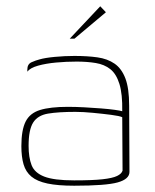

<svg xmlns="http://www.w3.org/2000/svg" viewBox="-20 -583 493 611"><path d="M216 8Q164 8 131 1Q98 -6 80 -21Q62 -36 55 -60Q48 -84 48 -118Q48 -169 61.5 -196Q75 -223 107.5 -233Q140 -243 196 -243Q221 -243 248.5 -241.5Q276 -240 301.5 -238Q327 -236 345 -233.5Q363 -231 369 -229Q370 -284 360 -316Q350 -348 331 -363Q312 -378 284.5 -382.5Q257 -387 224 -387Q191 -387 158.5 -384Q126 -381 101 -374Q76 -367 67 -355V-362Q67 -379 80.5 -385Q94 -391 106 -394Q123 -399 154.5 -402Q186 -405 217 -405Q258 -405 290 -400.5Q322 -396 344.5 -380.5Q367 -365 379 -333.5Q391 -302 391 -247L392 -36Q392 -13 354.5 -2.5Q317 8 216 8ZM216 -9Q274 -9 306 -12.5Q338 -16 352.5 -23Q367 -30 370 -40L369 -210Q361 -214 334 -217.5Q307 -221 275.5 -224Q244 -227 220 -227Q166 -227 133 -221.5Q100 -216 85.5 -193Q71 -170 71 -119Q71 -82 80.5 -57.5Q90 -33 121 -21Q152 -9 216 -9ZM202 -460 299 -563 317 -544 217 -460Z"/></svg>

Font: Genos Thin Thin
Style: Regular
Weight: 250
Version: Version 1.010